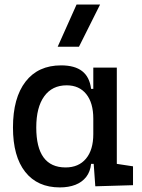

<svg xmlns="http://www.w3.org/2000/svg" viewBox="-20 -815 626 845"><path d="M243.2 9.8Q145 9.8 91.1 -58.3Q37.1 -126.5 37.1 -253.9Q37.1 -384.3 92.5 -455.8Q147.9 -527.3 249 -527.3Q309.1 -527.3 341.8 -501.7Q374.5 -476.1 380.9 -423.8H420.9L390.6 -293Q390.6 -362.3 359.6 -400.9Q328.6 -439.5 273.4 -439.5Q209.5 -439.5 174.6 -391.1Q139.6 -342.8 139.6 -253.9Q139.6 -78.1 268.6 -78.1Q326.2 -78.1 358.4 -116.7Q390.6 -155.3 390.6 -224.6V-252L425.8 -93.8H380.9Q377.4 -59.6 359.4 -36.4Q341.3 -13.2 311.8 -1.7Q282.2 9.8 243.2 9.8ZM399.4 4.9 390.6 -119.1V-239.3L494.1 -210V-93.8L565.4 -83V0ZM390.6 -146.5V-517.6H494.1V-175.8ZM233.9 -609.4 316.9 -794.9H420.4L327.6 -609.4Z"/></svg>

Font: Cascadia Code
Style: Regular
Weight: 400
Designer: Aaron Bell
Foundry: Saja Typeworks
Version: Version 2404.023